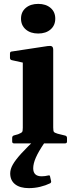

<svg xmlns="http://www.w3.org/2000/svg" viewBox="-20 -749 394 1003"><path d="M99.1 0V-311.7H258V0ZM53.2 0Q43.6 0 43.6 -10V-28.8Q43.6 -38.8 53 -41.6L74.4 -47.6Q92 -54.7 95.6 -59.6Q99.1 -64.5 99.1 -81.4V-180H258V-83.3Q258 -65.1 261.5 -60.2Q265 -55.3 281.3 -50.4L321 -40.6Q330 -37.8 330 -28.4V-9.6Q330 0 320 0ZM99.1 -311.7V-462.4L118.3 -417.8L41.7 -434.7Q32.1 -436.9 32.1 -446.9V-469.4Q32.1 -479.6 42.1 -480L227.9 -508.2Q244.2 -510.8 251.1 -506.7Q258 -502.6 258 -488.4V-311.7ZM179.6 -573.9Q139.3 -573.9 114.6 -595.2Q89.8 -616.5 89.8 -651.6Q89.8 -686.8 114.6 -707.7Q139.3 -728.7 179.6 -728.7Q219.6 -728.7 244.2 -707.7Q268.7 -686.8 268.7 -651.6Q268.7 -616.5 244.2 -595.2Q219.6 -573.9 179.6 -573.9ZM130.9 233.8Q84.4 233.8 58.8 213.5Q33.3 193.3 33.3 156.8Q33.3 134.6 47.2 110.3Q61 86 91.8 52.2Q122.7 18.5 173.3 -29.2L210.2 0Q180.6 43.5 167.1 74.7Q153.5 106 153.5 130.2Q153.5 172 197.8 172Q206.6 172 215.2 170.8Q223.7 169.6 233.9 167.3Q240.3 165.7 241.5 172.9L247.1 197.9Q248.1 204.1 242.5 208.3Q218.2 220 189.6 226.9Q160.9 233.8 130.9 233.8Z"/></svg>

Font: Hahmlet
Style: Regular
Weight: 400
Designer: Minjoo Ham & Mark Frömberg
Foundry: hypertype
Version: Version 1.002